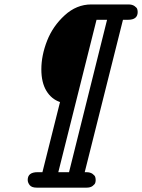

<svg xmlns="http://www.w3.org/2000/svg" viewBox="-20 -631 646 873"><path d="M106 187Q106 151.9 150.9 151.9H172.9L252.9 -167Q213.9 -180.2 190.9 -218Q168 -255.9 168 -315.9Q168 -378.9 194.1 -445.6Q220.2 -512.2 274.2 -561.5Q328.1 -610.8 395 -610.8H564Q581.1 -610.8 591.6 -603.5Q602.1 -596.2 604 -589.6Q606 -583 606 -576.2Q606 -541 562 -541H539.1L365.2 151.9H372.1Q390.1 151.9 400.6 159.4Q411.1 167 413.1 174.1Q415 181.2 415 188Q415 193.8 413.1 200.4Q411.1 207 401.1 214.6Q391.1 222.2 374 222.2H147Q124 222.2 115 210.7Q106 199.2 106 187ZM245.1 151.9H293.9L466.8 -541H418.9Z"/></svg>

Font: CMU Typewriter Text
Style: Italic
Weight: 500
Italic angle: -14.04°
Version: Version 0.7.0